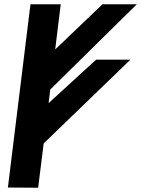

<svg xmlns="http://www.w3.org/2000/svg" viewBox="-20 -881 662 901"><path d="M159 0 185 -208 592 -601H431L208 -397L216 -461L622 -861H461L239 -649L265 -861H123L17 -1Z"/></svg>

Font: Ny Stormning
Style: HfKr
Weight: 700
Designer: Robert Jablonski, Mew Too
Foundry: Cannot Into Space Fonts
Version: Version 0.90